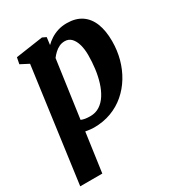

<svg xmlns="http://www.w3.org/2000/svg" viewBox="-193 -690 984 1066"><g transform="rotate(-30 299.0 -157.0)"><path d="M8 254 107 -474.5 54 -502 62 -542.5 237 -568 261 -556.5 255 -509Q270.5 -524.5 291.2 -538Q312 -551.5 338 -559.8Q364 -568 395 -568Q451.5 -568 489.2 -542.8Q527 -517.5 545.8 -470Q564.5 -422.5 564.5 -356Q564.5 -297 549.8 -242.8Q535 -188.5 507 -142.5Q479 -96.5 439.2 -62.2Q399.5 -28 348.8 -9Q298 10 238.5 10Q225.5 10 211.8 8.2Q198 6.5 184.5 4L149.5 254ZM194 -64.5Q206 -59.5 220 -57.2Q234 -55 251.5 -55Q286 -55 312.2 -72Q338.5 -89 357.2 -118.5Q376 -148 388 -186.8Q400 -225.5 405.5 -268.8Q411 -312 411 -355.5Q411 -392 402.8 -421.8Q394.5 -451.5 378 -469.2Q361.5 -487 335.5 -487Q316 -487 299.5 -479Q283 -471 269.5 -458.2Q256 -445.5 245.5 -431.5Z"/></g></svg>

Font: Merriweather ExtraBold
Style: Italic
Weight: 800
Italic angle: -7.8°
Version: Version 2.101